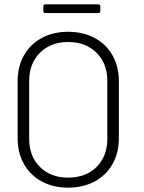

<svg xmlns="http://www.w3.org/2000/svg" viewBox="-20 -854 661 882"><path d="M61 -219V-481Q61 -548 90 -599.5Q119 -651 171.5 -679.5Q224 -708 293 -708Q362 -708 415 -679.5Q468 -651 497 -599.5Q526 -548 526 -481V-219Q526 -152 497 -100.5Q468 -49 415 -20.5Q362 8 293 8Q224 8 171.5 -20.5Q119 -49 90 -100.5Q61 -152 61 -219ZM473 -217V-482Q473 -562 423.5 -611.5Q374 -661 293 -661Q213 -661 163.5 -611.5Q114 -562 114 -482V-217Q114 -136 163.5 -87Q213 -38 293 -38Q374 -38 423.5 -87Q473 -136 473 -217ZM189 -834H431Q441 -834 441 -824V-804Q441 -794 431 -794H189Q179 -794 179 -804V-824Q179 -834 189 -834Z"/></svg>

Font: Barlow Light
Style: Regular
Weight: 300
Designer: Jeremy Tribby
Foundry: Tribby Type
Version: Version 1.422